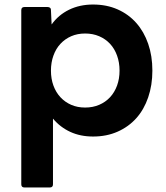

<svg xmlns="http://www.w3.org/2000/svg" viewBox="-20 -555 734 848"><path d="M88 273Q74 273 74 259V-510Q74 -524 88 -524H190Q196 -524 200.5 -521Q205 -518 205 -510L208 -447Q238 -489 285 -512Q332 -535 391 -535Q451 -535 499.5 -513.5Q548 -492 582 -453.5Q616 -415 634.5 -361.5Q653 -308 653 -243Q653 -179 634.5 -125Q616 -71 582 -33Q548 5 499.5 26.5Q451 48 391 48Q335 48 290.5 27.5Q246 7 214 -31V259Q214 273 200 273ZM356 -80Q390 -80 418 -92Q446 -104 466 -125.5Q486 -147 497 -177Q508 -207 508 -243Q508 -279 497 -309.5Q486 -340 466 -361.5Q446 -383 418 -395Q390 -407 356 -407Q322 -407 294.5 -395Q267 -383 247 -361.5Q227 -340 216 -309.5Q205 -279 205 -243Q205 -207 216 -177Q227 -147 247 -125.5Q267 -104 294.5 -92Q322 -80 356 -80Z"/></svg>

Font: LINE Seed JP_TTF Bold
Style: Regular
Weight: 700
Designer: LINE & Fontrix & Fontworks
Version: Version 1.009